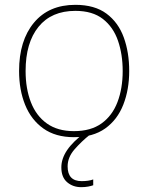

<svg xmlns="http://www.w3.org/2000/svg" viewBox="-20 -558 615 795"><path d="M515 -264Q515 -187 490.5 -124.5Q466 -62 415.5 -26Q365 10 286 10Q210 10 159.5 -26Q109 -62 84 -124Q59 -186 59 -264Q59 -390 120.5 -464Q182 -538 292 -538Q372 -538 421 -501.5Q470 -465 492.5 -403Q515 -341 515 -264ZM86 -264Q86 -191 108 -134.5Q130 -78 174.5 -46.5Q219 -15 286 -15Q356 -15 400.5 -47Q445 -79 466.5 -135.5Q488 -192 488 -264Q488 -333 468.5 -389.5Q449 -446 406 -479.5Q363 -513 292 -513Q193 -513 139.5 -447Q86 -381 86 -264ZM260 131Q260 192 318 192Q347 192 366 185V209Q358 212 345 214.5Q332 217 316 217Q282 217 258 196.5Q234 176 234 135Q234 99 258 63.5Q282 28 334 -11L352 0Q318 27 289 60Q260 93 260 131Z"/></svg>

Font: Noto Sans Thin
Style: Regular
Weight: 100
Designer: Monotype Design Team
Foundry: Monotype Imaging Inc.
Version: Version 2.007